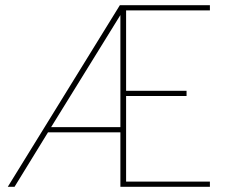

<svg xmlns="http://www.w3.org/2000/svg" viewBox="-20 -720 904 740"><path d="M466 -680V-370H699V-350H466V-20H789V0H444V-210H165L36 0H10L442 -700H789V-680ZM177 -230H444V-662Z"/></svg>

Font: Albert Sans Thin
Style: Regular
Weight: 250
Designer: Andreas Rasmussen
Foundry: a.Foundry
Version: Version 1.025